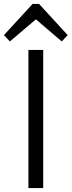

<svg xmlns="http://www.w3.org/2000/svg" viewBox="-57 -953 363 973"><path d="M162 -700V0H87V-700ZM-37 -775 108 -933H141L286 -775L256 -743L125 -855L-7 -743Z"/></svg>

Font: Pathway Extreme 8pt Thin 12pt Light
Style: Regular
Weight: 300
Version: Version 1.001;gftools[0.9.26]